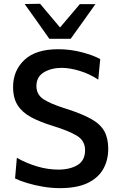

<svg xmlns="http://www.w3.org/2000/svg" viewBox="-20 -988 632 1020"><path d="M298.5 11.5Q254 11.5 208.2 3.8Q162.5 -4 123.2 -16Q84 -28 60 -40L69.5 -149.5Q121 -120.5 177.5 -103.8Q234 -87 290.5 -87Q351.5 -87 391.8 -111.2Q432 -135.5 432 -190Q432 -241.5 386.8 -268Q341.5 -294.5 261 -319Q194 -339.5 146.8 -364.5Q99.5 -389.5 74.5 -427.8Q49.5 -466 49.5 -526Q49.5 -613 109.8 -669.8Q170 -726.5 289.5 -726.5Q354 -726.5 415.5 -710.2Q477 -694 512.5 -674L502 -565Q456 -595.5 403.2 -611.5Q350.5 -627.5 308 -627.5Q253 -627.5 213.2 -603.8Q173.5 -580 173.5 -531Q173.5 -486 210.5 -461.2Q247.5 -436.5 329 -411Q414.5 -384 464 -356.2Q513.5 -328.5 534.2 -291Q555 -253.5 555 -197Q555 -136.5 528 -89.2Q501 -42 444.5 -15.2Q388 11.5 298.5 11.5ZM242 -782Q209.5 -828.5 176.5 -874.8Q143.5 -921 111 -966.5L193 -968Q219.5 -936.5 245.8 -905.2Q272 -874 299 -842Q351 -904 404 -966H487Q454.5 -920.5 421.8 -874.5Q389 -828.5 355.5 -782Z"/></svg>

Font: Commissioner Medium
Style: Regular
Weight: 500
Designer: Kostas Bartsokas
Foundry: Kostas Bartsokas
Version: Version 1.000; ttfautohint (v1.8.3)